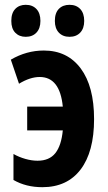

<svg xmlns="http://www.w3.org/2000/svg" viewBox="-20 -768 447 798"><path d="M156 10Q88 10 36 -20V-128Q59 -115 85.5 -107.5Q112 -100 136 -100Q185 -100 210 -131.5Q235 -163 241 -226H93V-325H241Q229 -448 145 -448Q105 -448 59 -420L25 -520Q90 -558 162 -558Q260 -558 315.5 -483.5Q371 -409 371 -273Q371 -137 315 -63.5Q259 10 156 10ZM27 -681Q27 -714 43.5 -731Q60 -748 87 -748Q115 -748 131.5 -730.5Q148 -713 148 -681Q148 -650 131.5 -632.5Q115 -615 87 -615Q60 -615 43.5 -632Q27 -649 27 -681ZM208 -681Q208 -714 224.5 -731Q241 -748 269 -748Q297 -748 313.5 -730.5Q330 -713 330 -681Q330 -650 313.5 -632.5Q297 -615 269 -615Q241 -615 224.5 -632.5Q208 -650 208 -681Z"/></svg>

Font: Noto Sans ExtraCondensed
Style: Bold
Weight: 700
Width: 2
Designer: Monotype Design Team
Foundry: Monotype Imaging Inc.
Version: Version 2.013; ttfautohint (v1.8.4.7-5d5b)